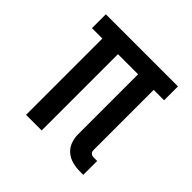

<svg xmlns="http://www.w3.org/2000/svg" viewBox="-142 -648 783 783"><g transform="rotate(45 250.0 -256.0)"><path d="M440 8H420Q398 8 377 2.5Q356 -3 339.5 -17Q323 -31 315.5 -51.5Q308 -72 308 -94V-440H192V0H102V-440H42V-520H458V-440H398V-94Q398 -89 399 -85Q400 -81 403.5 -78Q407 -75 411 -73.5Q415 -72 420 -72H440Z"/></g></svg>

Font: Iosevka Term Curly Medium
Style: Regular
Weight: 500
Designer: Belleve Invis
Foundry: Belleve Invis
Version: Version 32.3.0